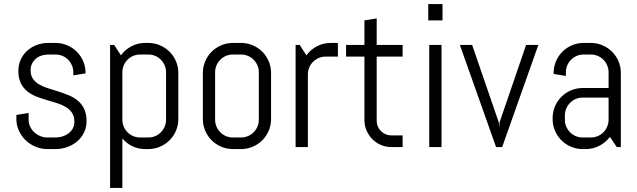

<svg xmlns="http://www.w3.org/2000/svg" viewBox="-20 -720 3120 940"><path d="M403.8 -127Q403.8 -96.7 391.6 -71.5Q379.4 -46.4 358.4 -28.3Q337.4 -10.3 309.8 -0.2Q282.2 9.8 252 9.8H211.9Q181.6 9.8 154.1 -1.7Q126.5 -13.2 105.7 -33.2Q85 -53.2 72.5 -80.1Q60.1 -106.9 60.1 -137.2V-157.2L120.1 -167V-133.8Q120.1 -115.7 127.7 -99.9Q135.3 -84 147.9 -72.3Q160.6 -60.5 177.2 -53.7Q193.8 -46.9 211.9 -46.9H252Q270 -46.9 286.6 -52.2Q303.2 -57.6 316.2 -67.6Q329.1 -77.6 336.7 -91.8Q344.2 -106 344.2 -124Q344.2 -150.9 332.5 -168Q320.8 -185.1 301.5 -196.5Q282.2 -208 257.6 -215.6Q232.9 -223.1 207 -230.7Q181.2 -238.3 156.5 -248Q131.8 -257.8 112.5 -273.7Q93.3 -289.6 81.5 -313.5Q69.8 -337.4 69.8 -373Q69.8 -403.3 81.5 -428.5Q93.3 -453.6 113.3 -471.7Q133.3 -489.7 159.9 -499.8Q186.5 -509.8 216.8 -509.8H252Q282.2 -509.8 309.1 -498.3Q335.9 -486.8 356 -466.8Q376 -446.8 387.5 -419.9Q398.9 -393.1 398.9 -362.8V-360.8L338.9 -351.1V-366.2Q338.9 -384.3 332 -400.1Q325.2 -416 313.5 -427.7Q301.8 -439.5 285.9 -446.3Q270 -453.1 252 -453.1H216.8Q198.7 -453.1 182.9 -447.8Q167 -442.4 155.3 -432.4Q143.6 -422.4 136.7 -408.2Q129.9 -394 129.9 -376Q129.9 -350.1 141.6 -333.7Q153.3 -317.4 172.6 -306.2Q191.9 -294.9 216.6 -287.4Q241.2 -279.8 266.8 -271.7Q292.5 -263.7 317.1 -253.4Q341.8 -243.2 361.1 -227.1Q380.4 -210.9 392.1 -186.8Q403.8 -162.6 403.8 -127Z M853 -137.2Q853 -106.9 841.6 -80.1Q830.1 -53.2 810.1 -33.2Q790 -13.2 763.2 -1.7Q736.3 9.8 706.1 9.8H690.9Q657.2 9.8 628.4 -3.9Q599.6 -17.6 579.1 -42V200.2H519V-500H539.1L571.8 -449.2Q592.3 -477.1 623.3 -493.4Q654.3 -509.8 690.9 -509.8H706.1Q736.3 -509.8 763.2 -498.3Q790 -486.8 810.1 -466.8Q830.1 -446.8 841.6 -419.9Q853 -393.1 853 -362.8V-137.2ZM793 -366.2Q793 -384.3 786.1 -400.1Q779.3 -416 767.6 -427.7Q755.9 -439.5 740 -446.3Q724.1 -453.1 706.1 -453.1H666Q647.9 -453.1 632.1 -446.3Q616.2 -439.5 604.5 -427.7Q592.8 -416 585.9 -400.1Q579.1 -384.3 579.1 -366.2V-133.8Q579.1 -115.7 585.9 -99.9Q592.8 -84 604.5 -72.3Q616.2 -60.5 632.1 -53.7Q647.9 -46.9 666 -46.9H706.1Q724.1 -46.9 740 -53.7Q755.9 -60.5 767.6 -72.3Q779.3 -84 786.1 -99.9Q793 -115.7 793 -133.8Z M1307.1 -137.2Q1307.1 -106.9 1295.7 -80.1Q1284.2 -53.2 1264.2 -33.2Q1244.1 -13.2 1217.3 -1.7Q1190.4 9.8 1160.2 9.8H1120.1Q1089.8 9.8 1063 -1.7Q1036.1 -13.2 1016.1 -33.2Q996.1 -53.2 984.6 -80.1Q973.1 -106.9 973.1 -137.2V-362.8Q973.1 -393.1 984.6 -419.9Q996.1 -446.8 1016.1 -466.8Q1036.1 -486.8 1063 -498.3Q1089.8 -509.8 1120.1 -509.8H1160.2Q1190.4 -509.8 1217.3 -498.3Q1244.1 -486.8 1264.2 -466.8Q1284.2 -446.8 1295.7 -419.9Q1307.1 -393.1 1307.1 -362.8V-137.2ZM1247.1 -366.2Q1247.1 -384.3 1240.2 -400.1Q1233.4 -416 1221.7 -427.7Q1210 -439.5 1194.1 -446.3Q1178.2 -453.1 1160.2 -453.1H1120.1Q1102.1 -453.1 1086.2 -446.3Q1070.3 -439.5 1058.6 -427.7Q1046.9 -416 1040 -400.1Q1033.2 -384.3 1033.2 -366.2V-133.8Q1033.2 -115.7 1040 -99.9Q1046.9 -84 1058.6 -72.3Q1070.3 -60.5 1086.2 -53.7Q1102.1 -46.9 1120.1 -46.9H1160.2Q1178.2 -46.9 1194.1 -53.7Q1210 -60.5 1221.7 -72.3Q1233.4 -84 1240.2 -99.9Q1247.1 -115.7 1247.1 -133.8Z M1574.2 -442.9Q1556.2 -442.9 1540.3 -436Q1524.4 -429.2 1512.7 -417.5Q1501 -405.8 1494.1 -389.9Q1487.3 -374 1487.3 -356V0H1427.2V-500H1447.3L1480 -449.2Q1500.5 -477.1 1531.5 -493.4Q1562.5 -509.8 1599.1 -509.8H1634.3V-442.9Z M1896.5 0Q1869.1 0 1845 -10.3Q1820.8 -20.5 1803 -38.6Q1785.2 -56.6 1774.7 -80.6Q1764.2 -104.5 1764.2 -131.8V-442.9H1674.3V-500H1764.2V-620.1L1824.2 -629.9V-500H1951.2V-442.9H1824.2V-128.9Q1824.2 -113.8 1829.8 -100.8Q1835.4 -87.9 1845.2 -78.1Q1855 -68.4 1868.2 -62.7Q1881.3 -57.1 1896.5 -57.1H1951.2V0Z M2076.7 -620.1V-700.2H2146.5V-620.1ZM2081.5 0V-500H2141.6V0Z M2438.5 0H2408.7L2231.4 -500H2291.5L2421.9 -121.1L2423.8 -95.2L2425.8 -121.1L2555.7 -500H2615.7Z M2999.5 0 2966.3 -49.8Q2945.8 -22.9 2915 -6.6Q2884.3 9.8 2847.7 9.8H2832.5Q2802.2 9.8 2775.4 -1.7Q2748.5 -13.2 2728.5 -33.2Q2708.5 -53.2 2697 -80.1Q2685.5 -106.9 2685.5 -137.2V-142.1Q2685.5 -172.4 2697 -199.2Q2708.5 -226.1 2728.5 -246.1Q2748.5 -266.1 2775.4 -277.6Q2802.2 -289.1 2832.5 -289.1H2959.5V-366.2Q2959.5 -384.3 2952.6 -400.1Q2945.8 -416 2934.1 -427.7Q2922.4 -439.5 2906.5 -446.3Q2890.6 -453.1 2872.6 -453.1H2837.4Q2819.3 -453.1 2803.5 -446.3Q2787.6 -439.5 2775.9 -427.7Q2764.2 -416 2757.3 -400.1Q2750.5 -384.3 2750.5 -366.2V-348.1L2690.4 -357.9V-362.8Q2690.4 -393.1 2701.9 -419.9Q2713.4 -446.8 2733.4 -466.8Q2753.4 -486.8 2780.3 -498.3Q2807.1 -509.8 2837.4 -509.8H2872.6Q2902.8 -509.8 2929.7 -498.3Q2956.5 -486.8 2976.6 -466.8Q2996.6 -446.8 3008.1 -419.9Q3019.5 -393.1 3019.5 -362.8V0ZM2959.5 -242.2H2832.5Q2814.5 -242.2 2798.6 -235.4Q2782.7 -228.5 2771 -216.6Q2759.3 -204.6 2752.4 -188.7Q2745.6 -172.9 2745.6 -154.8V-133.8Q2745.6 -115.7 2752.4 -99.9Q2759.3 -84 2771 -72.3Q2782.7 -60.5 2798.6 -53.7Q2814.5 -46.9 2832.5 -46.9H2872.6Q2890.6 -46.9 2906.5 -53.7Q2922.4 -60.5 2934.1 -72.3Q2945.8 -84 2952.6 -99.9Q2959.5 -115.7 2959.5 -133.8Z"/></svg>

Font: Abel
Style: Regular
Weight: 400
Designer: Matthew Desmond
Foundry: Matthew Desmond
Version: Version 1.002